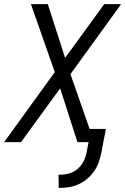

<svg xmlns="http://www.w3.org/2000/svg" viewBox="-27 -690 608 932"><path d="M258 222 257 158H266Q287 158 309.5 151.5Q332 145 349.5 130Q367 115 378 94Q389 73 393 51L403 0H349L265 -261L75 0H-7L239 -340L123 -670H205L289 -409L479 -670H561L315 -330L408 -64H487L465 51Q460 74 452.5 96.5Q445 119 431 139.5Q417 160 398 176.5Q379 193 356.5 203.5Q334 214 311.5 218Q289 222 266 222Z"/></svg>

Font: Lode Term
Style: Italic
Weight: 400
Italic angle: -11°
Monospace: yes
Designer: Belleve Invis
Foundry: Belleve Invis
Version: Version 29.2.0